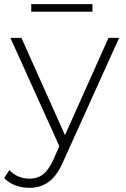

<svg xmlns="http://www.w3.org/2000/svg" viewBox="-39 -704 605 922"><path d="M533 -522 265 71Q235 140 195.5 169Q156 198 102 198Q66 198 34.5 186Q3 174 -19 151L6 113Q46 154 103 154Q141 154 168 133Q195 112 218 61L246 -2L11 -522H64L273 -55L482 -522ZM111 -684H405V-648H111Z"/></svg>

Font: Montserrat Atlas Light
Style: Regular
Weight: 300
Designer: Julieta Ulanovsky
Foundry: Julieta Ulanovsky
Version: Version 7.200